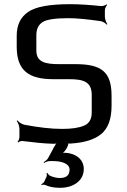

<svg xmlns="http://www.w3.org/2000/svg" viewBox="-20 -679 609 919"><path d="M341 -372H263C198 -372 154 -381 154 -437V-511C154 -540 164 -561 185 -574C205 -586 246 -592 308 -592C346 -592 397 -587 460 -578C472 -577 486 -567 491 -561L494 -563C489 -570 482 -587 482 -598V-630C482 -638 488 -651 493 -655L490 -658C486 -654 471 -649 463 -650C406 -656 357 -659 315 -659C218 -659 151 -647 115 -622C78 -597 60 -559 60 -508V-456C60 -343 115 -300 235 -300H311C381 -300 419 -287 419 -224V-140C419 -109 407 -88 383 -78C358 -67 323 -62 277 -62C225 -62 165 -69 96 -82C84 -85 69 -95 63 -103L60 -100C66 -93 73 -75 73 -62V-23C73 -16 68 -3 64 0L67 3C71 -1 81 -5 88 -4C143 3 191 8 231 9C240 10 253 8 258 5L256 2C250 5 243 17 239 24C230 42 220 60 210 78C206 86 195 94 189 97L191 101C197 97 209 92 218 92H235C270 92 313 102 313 133C313 160 297 173 266 173C251 173 235 169 219 162C214 159 208 152 206 148L203 150C204 153 205 161 203 166L192 190C190 195 182 201 178 203L179 207C183 205 192 204 198 207C217 216 241 220 268 220C327 220 381 189 381 130C381 88 351 63 313 55C301 52 280 51 272 55L273 59C282 55 293 41 299 31L304 20C305 16 309 6 308 3L305 5C306 8 316 9 319 8C384 4 432 -11 464 -37C497 -64 514 -109 514 -173V-220C514 -336 465 -372 341 -372Z"/></svg>

Font: Gamestation Storm
Style: Regular
Weight: 400
Designer: Jonas Hecksher
Foundry: Jonas Hecksher, Playtypeª, e-types AS
Version: Version 1.003